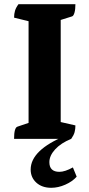

<svg xmlns="http://www.w3.org/2000/svg" viewBox="-20 -661 424 914"><path d="M47 0Q47 -53 63 -58L116 -76V-560L47 -577Q47 -595 51.5 -610Q56 -625 68 -641H339Q339 -616 334.5 -600.5Q330 -585 323 -583L269 -566V-80L339 -64Q339 -46 335 -31.5Q331 -17 319 0ZM224 233Q180 233 153 208.5Q126 184 126 146Q126 53 294 -16L319 0Q270 20 242.5 50Q215 80 215 111Q215 157 263 157Q289 157 327 136L345 180Q325 203 291 218Q257 233 224 233Z"/></svg>

Font: Petrona ExtraBold
Style: Regular
Weight: 800
Designer: Ringo R. Seeber
Foundry: Ringo R. Seeber
Version: Version 2.001; ttfautohint (v1.8.3)